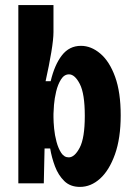

<svg xmlns="http://www.w3.org/2000/svg" viewBox="-20 -720 525 754"><path d="M294 14Q256 14 232.5 -9Q209 -32 196 -66.5Q183 -101 177 -137H155L152 0H52V-700H190V-594Q190 -566 181.5 -515Q173 -464 159 -401H179Q194 -465 223 -502.5Q252 -540 298 -540Q338 -540 374 -509.5Q410 -479 432 -418.5Q454 -358 454 -267Q454 -177 431.5 -114Q409 -51 373 -18.5Q337 14 294 14ZM250 -102Q273 -102 293 -140Q313 -178 313 -265Q313 -352 293.5 -390Q274 -428 251 -428Q232 -428 219.5 -408Q207 -388 200.5 -360.5Q194 -333 192 -308Q190 -283 190 -273V-260Q190 -242 192.5 -215.5Q195 -189 202 -163Q209 -137 220.5 -119.5Q232 -102 250 -102Z"/></svg>

Font: Bricolage Grotesque 10pt Condensed Bricolage Grotesque 10pt Condensed Regular
Style: Bold
Weight: 700
Width: 3
Designer: Mathieu Triay
Foundry: Atelier Triay
Version: Version 1.000; ttfautohint (v1.8.4.7-5d5b);gftools[0.9.32]